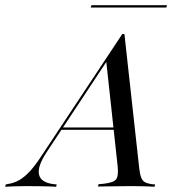

<svg xmlns="http://www.w3.org/2000/svg" viewBox="-89 -711 656 731"><path d="M87.9 -130.6Q52.4 -76.6 59.7 -46Q66.9 -15.3 116.9 -9.7L126.6 -8.9L125 0Q96.8 -1.6 64.5 -2Q32.3 -2.4 8.1 -2.4Q-17.7 -2.4 -36.7 -1.6Q-55.6 -0.8 -69.4 0L-66.9 -8.9L-58.1 -10.5Q-33.9 -14.5 -14.1 -26.2Q5.6 -37.9 26.2 -60.5Q46.8 -83.1 71.8 -121.8L376.6 -581.5H384.7L441.1 -70.2Q443.5 -48.4 448.4 -35.5Q453.2 -22.6 462.9 -17.3Q472.6 -12.1 488.7 -9.7L501.6 -8.9L499.2 0Q489.5 -0.8 476.2 -1.2Q462.9 -1.6 447.2 -2Q431.5 -2.4 413.7 -2.4H408.9H404.8Q385.5 -2.4 367.7 -2Q350 -1.6 334.3 -1.6Q318.5 -1.6 306 -1.2Q293.5 -0.8 283.9 -0.8L286.3 -9.7L304.8 -11.3Q341.9 -15.3 352.4 -27.4Q362.9 -39.5 358.9 -78.2L315.3 -479L329 -495.2ZM141.1 -216.9 146.8 -225.8H381.5V-216.9ZM256.5 -682.3 258.9 -691.1H546.8L544.4 -682.3Z"/></svg>

Font: Playfair 144pt SemiCondensed
Style: Italic
Weight: 400
Width: 4
Italic angle: -15.6°
Designer: Claus Eggers Sørensen
Foundry: Claus Eggers Sørensen
Version: Version 2.203